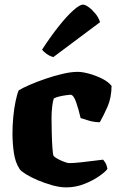

<svg xmlns="http://www.w3.org/2000/svg" viewBox="-20 -811 516 831"><path d="M266 0Q239 0 206.5 -9Q174 -18 143.5 -31Q113 -44 91.5 -57.5Q70 -71 65 -79Q46 -108 40 -149.5Q34 -191 34 -234Q34 -269 37.5 -305.5Q41 -342 47.5 -373Q54 -404 61 -420Q77 -430 108 -443.5Q139 -457 177 -470Q215 -483 251.5 -491.5Q288 -500 316 -500Q337 -500 366 -492Q395 -484 422 -470.5Q449 -457 463 -439Q462 -387 445.5 -349.5Q429 -312 412 -282Q389 -282 366 -288.5Q343 -295 329 -300Q320 -339 309 -370Q298 -401 285 -401Q281 -401 266.5 -399Q252 -397 237 -393.5Q222 -390 213 -385Q209 -375 206 -351Q203 -327 203 -299Q203 -271 204 -234.5Q205 -198 207 -169.5Q209 -141 212 -136Q216 -131 229.5 -123.5Q243 -116 258 -110.5Q273 -105 279 -105Q299 -105 330.5 -108.5Q362 -112 389.5 -115.5Q417 -119 426 -120Q430 -116 436 -106.5Q442 -97 445 -80Q436 -67 408.5 -48Q381 -29 344 -14.5Q307 0 266 0ZM211 -564Q195 -568 181.5 -578Q168 -588 162 -596Q199 -653 234 -697Q269 -741 297 -766Q325 -791 339 -791Q349 -791 364 -780Q379 -769 393 -752Q407 -735 413 -715Z"/></svg>

Font: Texturina Black
Style: Regular
Weight: 900
Designer: Guillermo Torres Carreño
Foundry: Omnibus-Type
Version: Version 1.002; ttfautohint (v1.8.3)